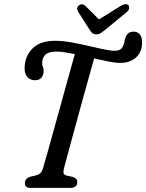

<svg xmlns="http://www.w3.org/2000/svg" viewBox="-20 -905 705 925"><path d="M287.5 -91.5Q284 -75.5 287 -69Q290 -62.5 299.5 -59.5L331.5 -52.5Q352.5 -45 352.5 -28Q352.5 -13.5 343.5 -6.8Q334.5 0 320.5 0H126Q99 0 100 -24Q100.5 -45 125 -53.5L151.5 -59.5Q168.5 -64 176.5 -73.2Q184.5 -82.5 190 -104.5Q196.5 -127 210.5 -176.2Q224.5 -225.5 242 -289.2Q259.5 -353 278.2 -420.2Q297 -487.5 313.2 -546.5Q329.5 -605.5 340.5 -644.5Q315 -649.5 292.2 -653Q269.5 -656.5 252 -656.5Q214 -656.5 198.8 -641.8Q183.5 -627 183 -601Q183 -592 186.8 -582.8Q190.5 -573.5 190 -560.5Q189.5 -543 179.5 -530.8Q169.5 -518.5 148.5 -518.5Q125.5 -518.5 111.8 -534Q98 -549.5 98.5 -578.5Q100 -635 137 -671.8Q174 -708.5 245.5 -708.5Q281 -708.5 322 -701.2Q363 -694 403.2 -684.5Q443.5 -675 477.2 -667.8Q511 -660.5 532 -660.5Q550.5 -660.5 560.2 -667.2Q570 -674 574.5 -687Q578.5 -696 579 -702.2Q579.5 -708.5 581.5 -714.5Q585.5 -732 595.2 -742.2Q605 -752.5 624.5 -752.5Q643 -752.5 654 -739Q665 -725.5 664.5 -697.5Q664 -655 635.8 -628.5Q607.5 -602 558.5 -602Q536 -602 503.2 -608.5Q470.5 -615 433.5 -623.5Q421.5 -580.5 404.5 -519.8Q387.5 -459 369.2 -392.5Q351 -326 334.2 -264.5Q317.5 -203 305 -156.8Q292.5 -110.5 287.5 -91.5ZM490.5 -764.5Q477 -753.5 466.8 -746.5Q456.5 -739.5 444 -739.5Q431 -739.5 424 -746Q417 -752.5 410 -764.5L356 -849Q345.5 -868 360.5 -879.5Q376.5 -890.5 392 -876L457 -811.5L560.5 -876Q587.5 -892 599 -879.5Q603 -874.5 602 -865Q601 -855.5 591 -847Z"/></svg>

Font: Fraunces 144pt S100
Style: Italic
Weight: 400
Italic angle: -16°
Version: Version 1.000; ttfautohint (v1.8.3)